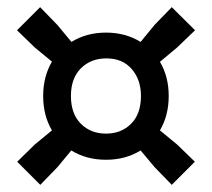

<svg xmlns="http://www.w3.org/2000/svg" viewBox="-20 -638 592 536"><path d="M92.5 -122 28 -186.5 77 -234.5 125 -274Q100.5 -315.5 100.5 -370Q100.5 -424 125 -466L77 -505.5L27.5 -553.5L92 -618L140 -568.5L179.5 -521Q221.5 -547 276 -547Q330 -547 372.5 -521L411.5 -568.5L459.5 -618L524.5 -553.5L474.5 -505.5L426.5 -465.5Q451 -424 451 -370Q451 -316 426.5 -274L474.5 -234.5L524 -186.5L459.5 -122L411.5 -171.5L372.5 -218Q330.5 -192 276 -192Q221 -192 179 -218L140.5 -171.5ZM276 -265Q318.5 -265 346 -292.5Q373.5 -320 373.5 -370Q373.5 -415.5 347.8 -445.2Q322 -475 277 -475Q233.5 -475 205.8 -447.2Q178 -419.5 178 -370Q178 -320.5 205.5 -292.8Q233 -265 276 -265Z"/></svg>

Font: Encode Sans Condensed SemiBold
Style: Regular
Weight: 600
Width: 3
Designer: Multiple Designers
Foundry: Impallari Type
Version: Version 3.000; ttfautohint (v1.8.3) -l 8 -r 50 -G 200 -x 14 